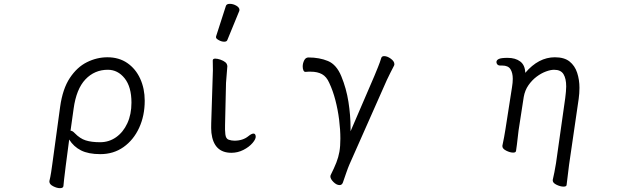

<svg xmlns="http://www.w3.org/2000/svg" viewBox="-20 -784 3334 999"><path d="M237 158Q242 138 246 112.5Q250 87 252 71L293 -229Q306 -322 343.5 -378.5Q381 -435 432.5 -460.5Q484 -486 539 -486Q599 -486 642.5 -456Q686 -426 709.5 -374.5Q733 -323 733 -260Q733 -182 704 -119Q675 -56 623 -19Q571 18 502 18Q440 18 401.5 -1.5Q363 -21 340 -58L322 79Q321 88 318.5 108Q316 128 313.5 149Q311 170 310 184Q309 195 292 195Q276 195 256.5 185Q237 175 237 161ZM347 -104Q357 -104 369 -91Q396 -63 426 -53.5Q456 -44 501 -44Q547 -44 584 -70Q621 -96 642.5 -142.5Q664 -189 664 -250Q664 -332 628.5 -376.5Q593 -421 541 -421Q472 -421 424.5 -371Q377 -321 363 -218Z M1155 -752Q1158 -764 1175.5 -764Q1193 -764 1209.5 -754.5Q1226 -745 1226 -732Q1226 -729 1225 -727L1163 -576Q1160 -567 1146.5 -567Q1133 -567 1118.5 -575Q1104 -583 1104 -589.5Q1104 -596 1105 -597ZM1086 -364Q1089 -419 1087 -470Q1088 -479 1099.5 -479Q1111 -479 1126 -474Q1160 -462 1162 -444L1163 -441L1156 -353L1151 -135Q1150 -109 1152.5 -85.5Q1155 -62 1170 -57Q1185 -52 1200 -52Q1244 -52 1273 -76Q1289 -89 1299 -89Q1309 -89 1310.5 -75Q1312 -61 1294 -40Q1276 -19 1246.5 -4Q1217 11 1184 11Q1092 11 1080 -93Q1078 -117 1079 -143Z M1928 -389Q1937 -411 1947 -435.5Q1957 -460 1964 -483Q1967 -492 1979 -492Q1995 -492 2013.5 -478.5Q2032 -465 2032 -450Q2032 -448 2031.5 -446Q2031 -444 2030 -442Q2022 -428 2011 -405Q2000 -382 1993 -368L1798 72Q1791 88 1781.5 115.5Q1772 143 1764 166Q1759 179 1747 179Q1731 179 1715 163Q1699 147 1699 134Q1699 130 1700 128Q1719 90 1730 62Q1741 34 1746 5.5Q1751 -23 1751 -63Q1751 -109 1744.5 -161Q1738 -213 1725 -263Q1712 -313 1693 -353Q1679 -385 1655.5 -398Q1632 -411 1597 -411Q1591 -411 1584.5 -411Q1578 -411 1570 -410H1569Q1562 -410 1558.5 -418.5Q1555 -427 1555 -438Q1555 -454 1562.5 -469.5Q1570 -485 1585 -485Q1642 -485 1686.5 -466.5Q1731 -448 1756 -387Q1782 -324 1793 -254Q1804 -184 1804 -118V-101Z M2928 179Q2927 187 2912 187Q2896 187 2876 177.5Q2856 168 2856 155V152Q2860 135 2864.5 112.5Q2869 90 2873 65L2921 -274Q2923 -291 2924.5 -306Q2926 -321 2926 -334Q2926 -375 2912 -398Q2898 -421 2863 -421Q2845 -421 2820.5 -412Q2796 -403 2772 -385Q2748 -367 2729.5 -340.5Q2711 -314 2705 -279L2678 -104Q2677 -95 2674.5 -74Q2672 -53 2669.5 -31.5Q2667 -10 2665 1Q2664 10 2650 10Q2634 10 2614 0Q2594 -10 2594 -23V-26Q2598 -44 2603 -71Q2608 -98 2610 -112L2644 -330Q2646 -342 2647 -353Q2648 -364 2648 -374Q2648 -405 2636 -424Q2624 -443 2593 -443H2583Q2573 -443 2568 -448.5Q2563 -454 2563 -461Q2563 -471 2575 -477Q2587 -483 2621 -483Q2662 -483 2687 -464Q2712 -445 2713 -405Q2782 -486 2867 -486Q2916 -486 2943.5 -464Q2971 -442 2983 -405.5Q2995 -369 2995 -327Q2995 -313 2994 -298.5Q2993 -284 2991 -270L2941 73Z"/></svg>

Font: Moon Stars Kai T
Style: Regular
Weight: 400
Designer: GuiWonder
Version: Version 1.101